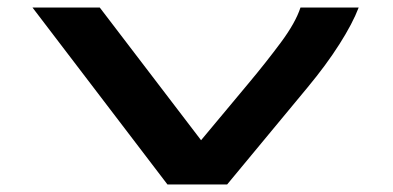

<svg xmlns="http://www.w3.org/2000/svg" viewBox="-20 -488 1040 508"><path d="M423 0 66 -468H244L512 -117L638 -268Q684 -323 723 -375.5Q762 -428 775 -468H929Q913 -426 878 -371Q843 -316 794 -257L581 0Z"/></svg>

Font: Inconsolata UltraExpanded ExtraBold
Style: Regular
Weight: 800
Width: 9
Monospace: yes
Designer: Raph Levien, Cyreal, Brenton Simpson
Foundry: Raph Levien, Cyreal, Google
Version: Version 3.001; ttfautohint (v1.8.2.53-6de2)